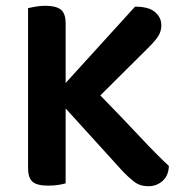

<svg xmlns="http://www.w3.org/2000/svg" viewBox="-20 -635 631 664"><path d="M207 -260V-1Q198 2 181.5 4.5Q165 7 146 7Q108 7 92.5 -6.5Q77 -20 77 -54V-607Q85 -609 102.5 -612Q120 -615 137 -615Q173 -615 190 -602Q207 -589 207 -554V-348L447 -612Q495 -612 516.5 -593Q538 -574 538 -548Q538 -527 527.5 -510.5Q517 -494 496 -473L327 -305Q405 -225 464 -162Q523 -99 564 -61Q563 -28 542.5 -9.5Q522 9 493 9Q464 9 444 -6.5Q424 -22 405 -42Z"/></svg>

Font: Baloo 2 SemiBold
Style: Regular
Weight: 600
Designer: Sarang Kulkarni and Ek Type
Foundry: Ek Type
Version: Version 1.640;hotconv 1.0.111;makeotfexe 2.5.65597; ttfautoh